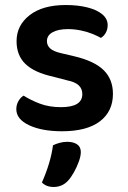

<svg xmlns="http://www.w3.org/2000/svg" viewBox="-20 -508 509 765"><path d="M430 -134Q430 -64 378 -24.5Q326 15 227 15Q147 15 96 -9Q45 -33 45 -73Q45 -90 53 -104.5Q61 -119 74 -127Q102 -109 139 -95Q176 -81 223 -81Q308 -81 308 -133Q308 -155 293 -168.5Q278 -182 247 -188L190 -203Q117 -219 81.5 -253Q46 -287 46 -344Q46 -407 98 -447.5Q150 -488 242 -488Q290 -488 328 -478.5Q366 -469 387.5 -451Q409 -433 409 -408Q409 -391 401.5 -377.5Q394 -364 382 -357Q370 -364 349.5 -372.5Q329 -381 303 -386.5Q277 -392 251 -392Q212 -392 189.5 -379.5Q167 -367 167 -344Q167 -327 180 -315Q193 -303 224 -296L275 -284Q356 -265 393 -228.5Q430 -192 430 -134ZM251 212Q239 225 224.5 231Q210 237 194 237Q164 237 147 219Q164 181 175.5 142.5Q187 104 191 71Q203 65 218 61Q233 57 248 57Q272 57 287 67Q302 77 302 98Q302 114 294 136Q286 158 274.5 178.5Q263 199 251 212Z"/></svg>

Font: Baloo Bhaijaan 2 SemiBold
Style: Regular
Weight: 600
Designer: Sanskriti Dholi, Noopur Datye and Ek Type
Foundry: Ek Type
Version: Version 1.700